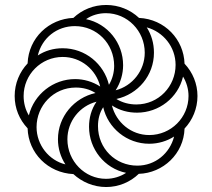

<svg xmlns="http://www.w3.org/2000/svg" viewBox="-20 -743 853 772"><path d="M407 9C457 9 504 -11 538 -44C636 -47 719 -125 722 -226C754 -260 774 -306 774 -357C774 -406 755 -452 722 -487C719 -584 643 -666 539 -671C504 -704 457 -723 407 -723C356 -723 310 -704 275 -671C177 -667 95 -591 91 -488C59 -454 39 -408 39 -357C39 -307 58 -262 91 -227C94 -127 173 -48 275 -43C310 -11 356 9 407 9ZM445 -380C465 -411 475 -446 475 -481C475 -570 413 -648 326 -666C349 -682 377 -690 406 -690C492 -690 562 -619 562 -531C562 -459 512 -397 445 -380ZM418 -402C398 -486 323 -549 232 -549C195 -549 161 -539 132 -520C149 -591 209 -638 281 -638C369 -638 439 -568 439 -478C439 -452 432 -425 418 -402ZM528 -323C500 -323 472 -330 448 -345C535 -364 599 -440 599 -531C599 -569 589 -603 570 -633C636 -615 686 -555 686 -482C686 -396 618 -323 528 -323ZM96 -279C82 -302 75 -329 75 -357C75 -443 145 -514 232 -514C305 -514 366 -464 383 -395C352 -415 317 -425 282 -425C194 -425 117 -364 96 -279ZM580 -200C507 -200 447 -251 430 -319C461 -299 495 -290 531 -290C619 -290 696 -350 716 -435C730 -412 738 -385 738 -357C738 -271 668 -200 580 -200ZM243 -82C177 -98 127 -160 127 -232C127 -318 195 -391 285 -391C313 -391 341 -384 364 -369C278 -350 213 -274 213 -183C213 -146 224 -111 243 -82ZM406 -24C321 -24 251 -95 251 -183C251 -256 301 -317 368 -334C347 -303 338 -269 338 -233C338 -144 400 -66 487 -48C464 -33 436 -24 406 -24ZM532 -77C444 -77 374 -146 374 -236C374 -263 380 -289 395 -312C414 -228 490 -165 580 -165C617 -165 652 -176 680 -194C663 -127 605 -77 532 -77Z"/></svg>

Font: Noto Sans Armenian SemiCondensed Light
Style: Regular
Weight: 300
Width: 4
Designer: Monotype Design Team
Foundry: Monotype Imaging Inc.
Version: Version 2.008